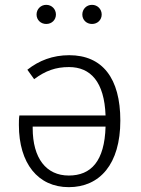

<svg xmlns="http://www.w3.org/2000/svg" viewBox="-20 -762 581 793"><path d="M171 -663C194 -663 211 -680 211 -702C211 -724 194 -742 171 -742C148 -742 131 -724 131 -702C131 -680 148 -663 171 -663ZM360 -663C383 -663 400 -680 400 -702C400 -724 383 -742 360 -742C337 -742 320 -724 320 -702C320 -680 337 -663 360 -663ZM266 -534C198 -534 141 -512 93 -474L121 -435C168 -470 210 -485 265 -485C354 -485 411 -424 416 -285H60C58 -273 58 -258 58 -246C58 -87 137 11 264 11C392 11 477 -84 477 -264C477 -439 403 -534 266 -534ZM264 -37C171 -37 115 -108 115 -233V-239H416C412 -96 356 -37 264 -37Z"/></svg>

Font: FiraGO Light
Style: Regular
Weight: 300
Designer: bBox Type
Foundry: bBox Type GmbH
Version: Version 1.001;PS 001.001;hotconv 1.0.88;makeotf.lib2.5.64775